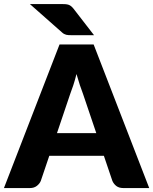

<svg xmlns="http://www.w3.org/2000/svg" viewBox="-33 -954 777 974"><path d="M724 0H593Q571 0 557.5 -10.2Q544 -20.5 537 -36.5L494 -163.5H217L174 -36.5Q168.5 -22.5 154.2 -11.2Q140 0 119 0H-13L269 -728.5H442ZM455.5 -278.5 388 -478Q380.5 -497 372 -522.8Q363.5 -548.5 355 -578.5Q347.5 -548 339 -522Q330.5 -496 323 -477L256 -278.5ZM279.5 -933.5Q291 -933.5 299.5 -932.8Q308 -932 314.8 -929.8Q321.5 -927.5 327.2 -923Q333 -918.5 339.5 -910.5L444 -775.5H331Q322 -775.5 315.5 -775.8Q309 -776 303.2 -777.5Q297.5 -779 292.2 -781.8Q287 -784.5 281 -790L118.5 -933.5Z"/></svg>

Font: Lato
Style: Regular
Weight: 900
Designer: Lukasz Dziedzic with Adam Twardoch and Botio Nikoltchev
Foundry: tyPoland Lukasz Dziedzic
Version: Version 2.010; 2014-09-01; http://www.latofonts.com/; ttfaut